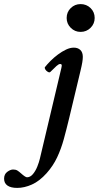

<svg xmlns="http://www.w3.org/2000/svg" viewBox="-187 -649 483 939"><path d="M-103 270Q-134 270 -150.5 258.5Q-167 247 -167 225Q-167 203 -151.5 191.5Q-136 180 -123 180Q-110 180 -102 185Q-94 190 -84 199Q-74 208 -66.5 213Q-59 218 -55 218Q-39 218 -26 202.5Q-13 187 -4.5 165.5Q4 144 8 127L113 -316Q114 -321 114.5 -324Q115 -327 115 -329Q115 -336 107 -336Q100 -336 89 -326Q78 -316 59 -297Q55 -293 47 -297.5Q39 -302 34.5 -309.5Q30 -317 33 -321Q44 -335 60.5 -351.5Q77 -368 96.5 -382.5Q116 -397 136 -406.5Q156 -416 174 -416Q194 -416 206 -404.5Q218 -393 218 -371Q218 -360 215.5 -344.5Q213 -329 207 -304L151 -70Q138 -16 125 31.5Q112 79 92.5 120.5Q73 162 41 198Q6 237 -31 253.5Q-68 270 -103 270ZM207 -493Q179 -493 159 -513Q139 -533 139 -561Q139 -590 159 -609.5Q179 -629 207 -629Q236 -629 256 -609.5Q276 -590 276 -561Q276 -533 256 -513Q236 -493 207 -493Z"/></svg>

Font: Junicode VF
Style: Italic
Weight: 400
Italic angle: -11°
Designer: Peter S. Baker
Version: Version 2.209